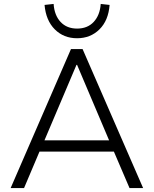

<svg xmlns="http://www.w3.org/2000/svg" viewBox="-20 -954 779 974"><path d="M34 0 340 -705H399L706 0H637L550 -203L586 -185H153L188 -203L102 0ZM368 -625 200 -229 176 -242H562L539 -229L371 -625ZM371 -760Q303 -760 258 -805Q213 -850 206 -929L252 -934Q256 -876 287.5 -842.5Q319 -809 371 -809Q424 -809 455.5 -843Q487 -877 491 -934L536 -929Q530 -850 484.5 -805Q439 -760 371 -760Z"/></svg>

Font: Nunito Sans 10pt Light
Style: Regular
Weight: 300
Designer: Vernon Adams
Foundry: Vernon Adams
Version: Version 3.101;gftools[0.9.27]